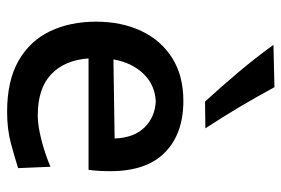

<svg xmlns="http://www.w3.org/2000/svg" viewBox="-152 -666 830 567"><g transform="rotate(90 263.5 -383.0)"><path d="M310.5 11.5Q219 11.5 160 -22.2Q101 -56 72.8 -115.2Q44.5 -174.5 44.5 -251Q44.5 -326.5 72 -384.8Q99.5 -443 151.8 -476Q204 -509 278.5 -509Q375.5 -509 430.8 -454.5Q486 -400 486 -293.5Q486 -255.5 482 -229H153Q158 -159 199.5 -119Q241 -79 322 -79Q351 -79 392.5 -89.5Q434 -100 473 -116.5L477 -21Q447 -11.5 405 0Q363 11.5 310.5 11.5ZM279.5 -427.5Q231 -425 198.2 -391Q165.5 -357 156 -302.5L389.5 -306Q387.5 -363 356.8 -394.2Q326 -425.5 279.5 -427.5ZM280.5 -573Q235 -622.5 192.8 -672.8Q150.5 -723 113 -775L238 -778Q265.5 -727 295.8 -676Q326 -625 359.5 -574Z"/></g></svg>

Font: Commissioner Flair Medium
Style: Regular
Weight: 500
Designer: Kostas Bartsokas
Foundry: Kostas Bartsokas
Version: Version 1.000; ttfautohint (v1.8.3)